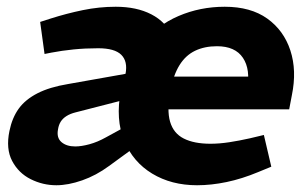

<svg xmlns="http://www.w3.org/2000/svg" viewBox="-20 -541 914 569"><path d="M147 8Q107 8 71 -10Q35 -28 16 -64Q-3 -100 8 -153Q16 -192 35.5 -219Q55 -246 91 -264.5Q127 -283 182 -292L368 -325L352 -246L204 -208Q188 -204 177 -197Q166 -190 160 -180.5Q154 -171 152 -158Q147 -133 162 -120Q177 -107 203 -107Q221 -107 245 -113.5Q269 -120 294 -134L349 -164L377 -103L303 -49Q265 -21 223.5 -6.5Q182 8 147 8ZM335 -238 352 -322Q359 -359 339.5 -378.5Q320 -398 271 -398Q233 -398 198 -394.5Q163 -391 132 -385L112 -381L99 -476L130 -486Q177 -501 225.5 -511Q274 -521 323 -521Q385 -521 428.5 -498.5Q472 -476 491 -433.5Q510 -391 498 -331L481 -242ZM564 8Q488 8 431 -26.5Q374 -61 348 -124Q322 -187 338 -272Q355 -356 400 -411Q445 -466 509 -493.5Q573 -521 646 -521Q723 -521 772 -486Q821 -451 840.5 -391.5Q860 -332 845 -259L837 -217H433L451 -314H754L712 -278Q723 -335 700 -369.5Q677 -404 623 -404Q586 -404 558 -390.5Q530 -377 512 -348Q494 -319 485 -273Q474 -215 484 -180.5Q494 -146 524.5 -130.5Q555 -115 604 -115Q630 -115 659.5 -119.5Q689 -124 720 -131L762 -141L784 -47L745 -31Q697 -11 651.5 -1.5Q606 8 564 8Z"/></svg>

Font: REM SemiBold
Style: Italic
Weight: 600
Italic angle: -11°
Designer: Octavio Pardo
Foundry: Ashler Design
Version: Version 1.005;gftools[0.9.28]